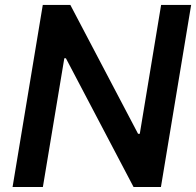

<svg xmlns="http://www.w3.org/2000/svg" viewBox="-20 -747 784 767"><path d="M743.6 -727.3H623.6L538.4 -212.4H531.6L261 -727.3H150.9L30.2 0H151.3L236.9 -514.2H243.3L513.5 0H622.9Z"/></svg>

Font: Magic Ui Pro Semi Bold
Style: Italic
Weight: 600
Italic angle: -9.39999°
Designer: Stefan Endress, Andreas Faust
Version: Version 1.000;FEAKit 1.0